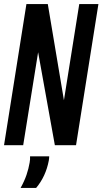

<svg xmlns="http://www.w3.org/2000/svg" viewBox="-26 -720 508 952"><path d="M-6 0 105 -700H211L291 -223L367 -700H462L351 0H246L163 -461L89 0ZM123 55H218Q218 63 216 76Q201 155 153 212H76Q95 178 105.5 147Q116 116 121 86Q124 70 123 55Z"/></svg>

Font: Georama Condensed SemiBold
Style: Italic
Weight: 600
Width: 3
Italic angle: -9°
Designer: Jean-Baptiste Levee
Foundry: Production Type
Version: Version 1.000